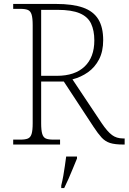

<svg xmlns="http://www.w3.org/2000/svg" viewBox="-20 -734 653 975"><path d="M47 0V-25H84Q108 -25 121.5 -30.5Q135 -36 140.5 -54Q146 -72 146 -108V-606Q146 -642 140.5 -660Q135 -678 121.5 -683.5Q108 -689 84 -689H47V-714H264Q349 -714 401.5 -695.5Q454 -677 479 -636.5Q504 -596 504 -530Q504 -473 483 -432.5Q462 -392 426.5 -367Q391 -342 348 -331L496 -109Q525 -66 548.5 -48.5Q572 -31 604 -31H613V0H607Q563 0 538.5 -8Q514 -16 496 -35.5Q478 -55 455 -90L304 -320H189V-108Q189 -72 194.5 -54Q200 -36 213 -30.5Q226 -25 251 -25H285V0ZM269 -349Q360 -349 409.5 -396Q459 -443 459 -529Q459 -579 442.5 -614Q426 -649 385 -666.5Q344 -684 272 -684H189V-349ZM291 208Q297 184 301.5 158.5Q306 133 309.5 108Q313 83 316 61H371V71Q362 92 351 119.5Q340 147 328 174Q316 201 306 221H291Z"/></svg>

Font: Noto Serif Hentaigana ExtraLight
Style: Regular
Weight: 200
Designer: Kazuhiro Yamada
Foundry: nipponia
Version: Version 1.000